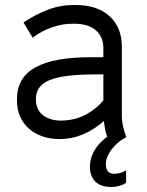

<svg xmlns="http://www.w3.org/2000/svg" viewBox="-20 -549 589 769"><path d="M219 8Q267 8 311.5 -10.5Q356 -29 396 -64Q398 -47 401.5 -29Q405 -11 410 0H486Q479 -17 473.5 -40.5Q468 -64 468 -85V-362Q468 -439 419 -484Q370 -529 282 -529H276Q221 -529 171.5 -510Q122 -491 74 -459L111 -398Q144 -424 186.5 -439Q229 -454 271 -454H277Q333 -454 363.5 -428Q394 -402 394 -356V-320H346Q195 -320 121.5 -279Q48 -238 48 -153V-146Q48 -111 60.5 -82.5Q73 -54 95.5 -34Q118 -14 149.5 -3Q181 8 219 8ZM223 -66Q201 -66 182.5 -72Q164 -78 151 -88.5Q138 -99 131 -114.5Q124 -130 124 -149V-154Q124 -206 179.5 -228.5Q235 -251 361 -251H394V-147Q363 -110 319.5 -88Q276 -66 223 -66ZM427 200Q441 200 457.5 195.5Q474 191 485 183V133Q475 140 462.5 143.5Q450 147 437 147Q421 147 412.5 137.5Q404 128 404 106Q404 93 410 78.5Q416 64 426.5 50Q437 36 452 23Q467 10 486 0L451 -27Q424 -13 403 3.5Q382 20 368 39Q354 58 347 78Q340 98 340 118Q340 156 361.5 178Q383 200 427 200Z"/></svg>

Font: Fixel Variable
Style: Regular
Weight: 100
Width: 3
Designer: AlfaBravo + MacPaw
Foundry: Kyrylo Tkachov, Marchela Mozhyna, Serhii Makarenko, Maria Weinstein, Zakhar Kryvoshyya
Version: Version 1.211